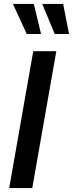

<svg xmlns="http://www.w3.org/2000/svg" viewBox="-20 -962 373 982"><path d="M150 -700H268L145 0H27ZM46 -942H153L190 -788H117ZM196 -942H303L333 -788H260Z"/></svg>

Font: Cabin SemiBold
Style: Italic
Weight: 600
Italic angle: -7°
Designer: Pablo Impallari
Foundry: Pablo Impallari. http://www.impallari.com Igino Marini. http://www.ikern.com
Version: Version 2.200